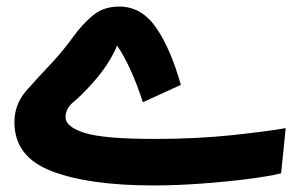

<svg xmlns="http://www.w3.org/2000/svg" viewBox="-20 -545 918 586"><path d="M449 21Q516 21 592.5 15.5Q669 10 735.5 1.5Q802 -7 838 -16L852 -154Q796 -144 688 -132.5Q580 -121 452 -121Q296 -121 238 -139.5Q180 -158 180 -187Q180 -214 204 -233.5Q228 -253 263 -292Q294 -327 313 -358.5Q332 -390 337 -406Q356 -380 377 -334.5Q398 -289 416 -233L532 -286Q501 -396 456.5 -460.5Q412 -525 344 -525Q296 -525 263.5 -498Q231 -471 202.5 -431.5Q174 -392 140 -355Q98 -311 61 -269Q24 -227 24 -172Q24 -66 138 -22.5Q252 21 449 21Z"/></svg>

Font: Noto Sans Arabic Condensed Extra
Style: Regular
Weight: 800
Width: 3
Designer: Nadine Chahine - Monotype Design Team
Foundry: Monotype Imaging Inc.
Version: Version 1.902